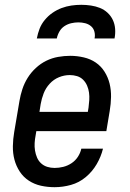

<svg xmlns="http://www.w3.org/2000/svg" viewBox="-20 -770 540 798"><path d="M207 8Q178 8 150.5 2Q123 -4 100 -19Q77 -34 62 -57Q47 -80 40 -106.5Q33 -133 33.5 -162.5Q34 -192 39 -221L61 -351Q65 -375 73 -399.5Q81 -424 95 -446.5Q109 -469 129 -487.5Q149 -506 172.5 -517.5Q196 -529 221.5 -533.5Q247 -538 272 -538Q300 -538 328 -531.5Q356 -525 378 -510Q400 -495 414.5 -472Q429 -449 435.5 -422.5Q442 -396 441.5 -367Q441 -338 436 -309L422 -225H131L128 -207Q125 -192 124 -176Q123 -160 125.5 -144.5Q128 -129 134 -115Q140 -101 151 -91Q162 -81 176.5 -76.5Q191 -72 207 -72Q225 -72 243 -76.5Q261 -81 277 -91.5Q293 -102 303.5 -118Q314 -134 318 -152H408Q400 -119 382 -88Q364 -57 336.5 -34Q309 -11 275 -1.5Q241 8 207 8ZM144 -305H345L348 -323Q350 -338 351 -354Q352 -370 350 -385Q348 -400 342 -414Q336 -428 325.5 -438.5Q315 -449 300.5 -453.5Q286 -458 270 -458Q270 -458 270 -458Q270 -458 270 -458Q247 -458 225 -449Q203 -440 186.5 -422Q170 -404 161.5 -382Q153 -360 149 -337ZM133 -610Q137 -631 144.5 -650.5Q152 -670 166 -687Q180 -704 198 -716.5Q216 -729 236 -736.5Q256 -744 276.5 -747Q297 -750 318 -750Q338 -750 358 -747Q378 -744 395.5 -737Q413 -730 427 -717Q441 -704 449 -687Q457 -670 458.5 -650Q460 -630 456 -610H373Q376 -624 372.5 -638Q369 -652 358.5 -661Q348 -670 334 -673.5Q320 -677 306 -677Q291 -677 276 -673.5Q261 -670 248 -661.5Q235 -653 227 -639Q219 -625 216 -610Z"/></svg>

Font: Iosevka Slab Medium Oblique
Style: Regular
Weight: 500
Italic angle: -9°
Monospace: yes
Designer: Belleve Invis
Foundry: Belleve Invis
Version: Version 11.1.1; ttfautohint (v1.8.3)